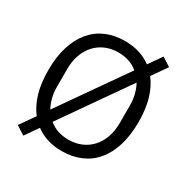

<svg xmlns="http://www.w3.org/2000/svg" viewBox="-177 -895 1062 1091"><g transform="rotate(30 354.0 -349.0)"><path d="M354 12Q252 12 181 -41L121 45L64 8L132 -89Q96 -135 77 -199.5Q58 -264 58 -349Q58 -437 79 -504Q100 -571 138.5 -617Q177 -663 231.5 -686.5Q286 -710 354 -710Q456 -710 527 -657L587 -743L644 -706L576 -609Q612 -563 631 -498.5Q650 -434 650 -349Q650 -261 629 -193.5Q608 -126 569.5 -80.5Q531 -35 476 -11.5Q421 12 354 12ZM148 -291Q148 -253 156.5 -220Q165 -187 180 -160L482 -592Q430 -635 354 -635Q309 -635 271 -619Q233 -603 205.5 -573Q178 -543 163 -501Q148 -459 148 -407ZM560 -407Q560 -445 551.5 -478Q543 -511 528 -538L226 -106Q278 -63 354 -63Q399 -63 437 -79Q475 -95 502.5 -125Q530 -155 545 -197Q560 -239 560 -291Z"/></g></svg>

Font: IBM Plex Sans
Style: Regular
Weight: 400
Designer: Mike Abbink, Paul van der Laan, Pieter van Rosmalen
Foundry: Bold Monday
Version: Version 3.005